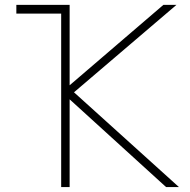

<svg xmlns="http://www.w3.org/2000/svg" viewBox="-20 -752 767 774"><path d="M45.9 -732.4H260.7V-408.2L638.7 -732.4H691.4L278.3 -379.9L701.2 2H649.4L260.7 -351.6V2H226.6V-697.3H45.9Z"/></svg>

Font: Gen Shin Gothic ExtraLight
Style: Regular
Weight: 100
Designer: [Source Han Sans]
Ryoko NISHIZUKA  (kana & ideographs); Paul D. Hunt (Latin, Greek & Cyrillic); Wenlong ZHANG  (bopomofo
Version: Version 1.002.20150607